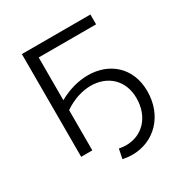

<svg xmlns="http://www.w3.org/2000/svg" viewBox="-191 -846 1082 1133"><g transform="rotate(-30 350.5 -279.5)"><path d="M321 134C343 138 364 141 385 141C536 141 649 25 649 -141C649 -302 536 -397 392 -397C329 -397 261 -380 193 -342V-633H584V-700H117V0H193V-274C254 -316 318 -335 375 -335C486 -335 573 -262 573 -137C573 -10 492 74 381 74C366 74 350 72 334 69Z"/></g></svg>

Font: Montserrat-Alt1
Style: Regular
Weight: 400
Designer: Differentunic
Foundry: Differentunic
Version: Version 7.222